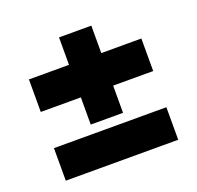

<svg xmlns="http://www.w3.org/2000/svg" viewBox="-99 -667 763 743"><g transform="rotate(-20 282.5 -296.0)"><path d="M349 -448V-561H216V-448H51V-314H216V-202H349V-314H514V-448ZM51 -31H514V-165H51Z"/></g></svg>

Font: Exo 2 Extra Bold
Style: Regular
Weight: 800
Designer: Natanael Gama
Version: Version 1.001;PS 001.001;hotconv 1.0.88;makeotf.lib2.5.64775